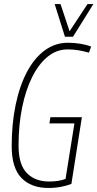

<svg xmlns="http://www.w3.org/2000/svg" viewBox="-20 -922 483 952"><path d="M220 10Q134 10 86 -40Q38 -90 38 -197Q38 -308 57.5 -402Q77 -496 113.5 -565Q150 -634 201.5 -672Q253 -710 317 -710Q349 -710 379 -705Q409 -700 432 -691L421 -661Q392 -669 367.5 -673Q343 -677 315 -677Q261 -677 216.5 -641Q172 -605 139.5 -540Q107 -475 89.5 -388Q72 -301 72 -200Q72 -106 113 -64Q154 -22 223 -22Q273 -22 305 -35L349 -310H225L230 -341H386L334 -10Q314 -2 284 4Q254 10 220 10ZM443 -902 342 -740H302L251 -902H280L325 -767L414 -902Z"/></svg>

Font: Georama SemiCondensed ExtraLight
Style: Italic
Weight: 200
Width: 4
Italic angle: -9°
Designer: Jean-Baptiste Levee
Foundry: Production Type
Version: Version 1.000